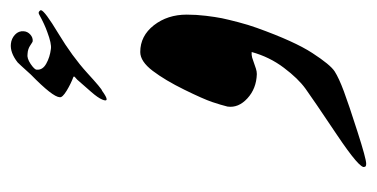

<svg xmlns="http://www.w3.org/2000/svg" viewBox="-194 -514 708 361"><g transform="rotate(-90 160.5 -334.0)"><path d="M288.1 -205.6Q262.7 -134.8 240.7 -101.1Q218.8 -67.4 206.3 -59.3Q193.8 -51.3 168.9 -42Q144 -32.7 93 -16.4Q42 0 32.7 0Q26.9 0 26.9 -2.9Q21 -10.7 87.6 -55.4Q154.3 -100.1 173.6 -114Q192.9 -127.9 213.1 -154.8Q233.4 -181.6 242.7 -215.3Q237.3 -215.8 232.2 -214.4Q227.1 -212.9 221.9 -210.9Q216.8 -209 211.4 -207.3Q206.1 -205.6 201.2 -205.6Q173.8 -206.5 155.5 -223.4Q137.2 -240.2 140.1 -260.7Q143.1 -272.9 148.7 -289.6Q154.3 -306.2 171.9 -342Q189.5 -377.9 207.3 -401.4Q225.1 -424.8 242.7 -424.8Q272.9 -424.8 293 -399.2Q313 -373.5 313 -337.4Q313 -319.3 310.8 -301.3Q308.6 -283.2 306.2 -271.2Q303.7 -259.3 298.8 -240.5Q293.9 -221.7 288.1 -205.6ZM169.9 -496.6Q157.7 -487.8 153.8 -488Q149.9 -488.3 153.3 -496.3Q156.7 -504.4 167.5 -516.8Q178.2 -529.3 190.9 -543.5L196.3 -548.3V-550.3Q183.1 -555.2 169.9 -563.2Q156.7 -571.3 157.7 -576.2Q158.2 -589.4 200.2 -630.4Q222.7 -655.3 223.1 -655.3Q241.7 -669.9 258.3 -668Q268.1 -667 275.4 -660.2Q282.7 -653.3 281.7 -643.6Q281.2 -636.7 275.6 -631.6Q270 -626.5 263.2 -627Q261.7 -627 255.1 -631.6Q248.5 -636.2 239.3 -636.7Q231 -638.2 220.2 -630.9Q209.5 -623.5 209.5 -619.6Q208.5 -608.4 220.7 -601.6Q232.9 -594.7 248.5 -592.8Q258.3 -591.3 280.3 -599.6Q294.4 -604.5 313 -614.7Q316.4 -616.7 318.8 -615Q321.3 -613.3 321.3 -611.3Q320.3 -604.5 277.3 -578.6Q234.4 -552.7 203.6 -524.7Q172.9 -496.6 169.9 -496.6Z"/></g></svg>

Font: IranNastaliq
Style: Regular
Weight: 400
Designer: Hossein Zahedi
Version: Version 1.5